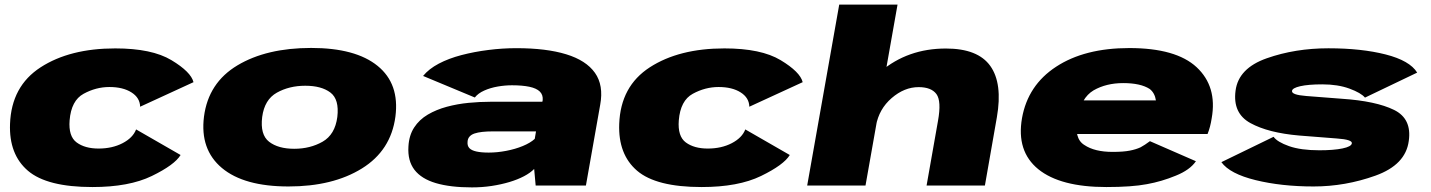

<svg xmlns="http://www.w3.org/2000/svg" viewBox="-20 -805 6208 833"><path d="M381 6.5Q540 6.5 638.8 -41.5Q737.5 -89.5 763.5 -132.5L570.5 -243.5Q556.5 -207 511.8 -183.8Q467 -160.5 407.5 -160.5Q348.5 -160.5 312.5 -187Q276.5 -213.5 282 -283Q289 -369 342.8 -398.2Q396.5 -427.5 454.5 -427.5Q513.5 -427.5 550.2 -404.2Q587 -381 588 -342L819.5 -448.5Q808.5 -493 723.8 -544Q639 -595 480 -595Q283 -595 156.2 -513Q29.5 -431 23.5 -267.5Q18.5 -135 101.2 -64.2Q184 6.5 381 6.5Z M1231.5 4Q1424 4 1550 -74Q1676 -152 1695.5 -299Q1714 -441.5 1618.2 -519.2Q1522.5 -597 1330 -597Q1136.5 -597 1010.2 -521.5Q884 -446 865 -299Q847 -156.5 942.8 -76.2Q1038.5 4 1231.5 4ZM1256.5 -159.5Q1187 -159.5 1147.5 -190Q1108 -220.5 1117.5 -297.5Q1127.5 -373 1181.2 -403Q1235 -433 1304.5 -433Q1374.5 -433 1413.5 -403.5Q1452.5 -374 1443.5 -297.5Q1433.5 -221 1379.5 -190.2Q1325.5 -159.5 1256.5 -159.5Z M2027.5 8Q2071.5 8 2112.8 1.8Q2154 -4.5 2190 -15.2Q2226 -26 2253.5 -40.5Q2281 -55 2297.5 -72L2304 0H2522L2584 -350.5Q2599.5 -435 2561.2 -489Q2523 -543 2436.5 -569.5Q2350 -596 2220.5 -596Q2160 -596 2098.8 -588.2Q2037.5 -580.5 1982 -566Q1926.5 -551.5 1883.5 -528.8Q1840.5 -506 1815.5 -475.5L2040 -382Q2054.5 -400.5 2081 -412.2Q2107.5 -424 2139 -429.5Q2170.5 -435 2201.5 -435Q2246.5 -435 2277 -428.5Q2307.5 -422 2322 -407.8Q2336.5 -393.5 2334.5 -370.5L2333 -363.5H2107Q2062 -363.5 2013 -358.8Q1964 -354 1918.5 -341.8Q1873 -329.5 1836 -307.8Q1799 -286 1776.8 -251.8Q1754.5 -217.5 1752 -169.5Q1748 -107.5 1778.2 -68.2Q1808.5 -29 1871.2 -10.5Q1934 8 2027.5 8ZM2100.5 -143Q2067.5 -143 2046.5 -147.8Q2025.5 -152.5 2016.2 -162.5Q2007 -172.5 2008.5 -189.5Q2009 -203 2016.8 -212Q2024.5 -221 2038.5 -225.8Q2052.5 -230.5 2072.8 -232.8Q2093 -235 2120.5 -235H2305.5L2300 -202.5Q2281 -185 2248.2 -171.5Q2215.5 -158 2176.2 -150.5Q2137 -143 2100.5 -143Z M3024 6.5Q3183 6.5 3281.8 -41.5Q3380.5 -89.5 3406.5 -132.5L3213.5 -243.5Q3199.5 -207 3154.8 -183.8Q3110 -160.5 3050.5 -160.5Q2991.5 -160.5 2955.5 -187Q2919.5 -213.5 2925 -283Q2932 -369 2985.8 -398.2Q3039.5 -427.5 3097.5 -427.5Q3156.5 -427.5 3193.2 -404.2Q3230 -381 3231 -342L3462.5 -448.5Q3451.5 -493 3366.8 -544Q3282 -595 3123 -595Q2926 -595 2799.2 -513Q2672.5 -431 2666.5 -267.5Q2661.5 -135 2744.2 -64.2Q2827 6.5 3024 6.5Z M3482 0H3735L3874 -785H3621ZM4000 0H4253L4305 -296.5Q4330.5 -443 4276.5 -518.8Q4222.5 -594.5 4084 -594.5Q3918 -594.5 3800.5 -494.5Q3683 -394.5 3669.5 -322L3780.5 -259.5Q3793.5 -332 3848.5 -379.5Q3903.5 -427 3965.5 -427Q4020.5 -427 4042.8 -396.8Q4065 -366.5 4049.5 -280.5Z M4780 6.5 4807 -146Q4729 -146 4684.5 -176Q4638.5 -204 4654.5 -292Q4670 -380.5 4724.5 -413Q4779.5 -444.5 4853 -444.5Q4928.5 -444.5 4968 -419Q4990 -402 4995 -369.5H4646.5L4621 -223.5H5219Q5231 -253 5237 -292Q5261.5 -429.5 5171.5 -513.5Q5082 -596.5 4879.5 -596.5Q4685.5 -596.5 4562 -515.5Q4439.5 -435.5 4414 -292.5Q4389 -149 4484.5 -71Q4580 6.5 4780 6.5ZM4807 -146 4780 6.5Q4890.5 6.5 4956 -6Q5020 -17.5 5081.5 -43Q5142.5 -67.5 5168.5 -105.5L4969 -192.5Q4947 -176 4928.5 -166Q4908 -156.5 4881.5 -151.5Q4854 -146 4807 -146Z M5679 4Q5816.5 4 5947.5 -43Q6078.5 -90 6092 -193.5Q6106 -290 6028 -328.2Q5950 -366.5 5802 -376.5Q5711.5 -383.5 5647.2 -388.5Q5583 -393.5 5585.5 -410.5Q5586.5 -423 5621.2 -431Q5656 -439 5717 -439Q5784.5 -439 5834.8 -420.5Q5885 -402 5902 -381.5L6128.5 -490Q6096.5 -542 5991.5 -568.8Q5886.5 -595.5 5743.5 -595.5Q5599 -595.5 5476 -552.2Q5353 -509 5340.5 -411.5Q5327.5 -313.5 5405 -271Q5482.5 -228.5 5616.5 -217Q5711.5 -209 5779.8 -204.2Q5848 -199.5 5845 -183Q5843 -169 5804.5 -161Q5766 -153 5704 -153Q5623.5 -153 5572.5 -171Q5521.5 -189 5505.5 -211.5L5279 -101.5Q5315.5 -51 5427.5 -23.5Q5539.5 4 5679 4Z"/></svg>

Font: Anybody Expanded Black
Style: Italic
Weight: 900
Width: 7
Italic angle: -10°
Version: Version 1.113;gftools[0.9.25]